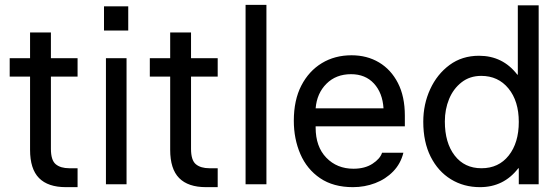

<svg xmlns="http://www.w3.org/2000/svg" viewBox="-20 -760 2304 792"><path d="M252 12Q178 12 141 -25.5Q104 -63 104 -142V-444H20V-520H104V-626H190V-520H300V-444H190V-146Q190 -99 210 -82.5Q230 -66 266 -66H300V12Z M409 -734H509V-634H409ZM417 0V-520H502V0Z M830 12Q756 12 719 -25.5Q682 -63 682 -142V-444H598V-520H682V-626H768V-520H878V-444H768V-146Q768 -99 788 -82.5Q808 -66 844 -66H878V12Z M993 0V-740H1079V0Z M1436 12Q1355 12 1300.5 -25Q1246 -62 1219 -124.5Q1192 -187 1192 -262Q1192 -347 1223 -407Q1254 -467 1307.5 -499.5Q1361 -532 1430 -532Q1494 -532 1543.5 -502.5Q1593 -473 1621.5 -417.5Q1650 -362 1650 -283V-239H1282V-234Q1282 -155 1326 -109.5Q1370 -64 1438 -64Q1485 -64 1516.5 -84.5Q1548 -105 1556 -130H1644Q1633 -85 1602 -53Q1571 -21 1527.5 -4.5Q1484 12 1436 12ZM1428 -454Q1366 -454 1326.5 -414.5Q1287 -375 1282 -313H1562Q1558 -377 1522.5 -415.5Q1487 -454 1428 -454Z M1960 12Q1893 12 1840 -20.5Q1787 -53 1756.5 -113.5Q1726 -174 1726 -258Q1726 -330 1754.5 -392Q1783 -454 1834.5 -492Q1886 -530 1956 -530Q2054 -530 2114 -452H2116V-738H2202V0H2120V-66H2118Q2058 12 1960 12ZM1966 -66Q2037 -66 2078.5 -118.5Q2120 -171 2120 -257Q2120 -343 2077.5 -395Q2035 -447 1965 -447Q1918 -447 1884 -420.5Q1850 -394 1832.5 -351.5Q1815 -309 1815 -259Q1815 -171 1855.5 -118.5Q1896 -66 1966 -66Z"/></svg>

Font: Liter
Style: Regular
Weight: 400
Designer: Anton Skugarov
Foundry: skugi
Version: Version 1.004; ttfautohint (v1.8.4.7-5d5b)